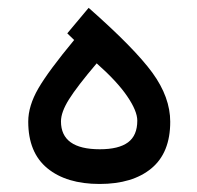

<svg xmlns="http://www.w3.org/2000/svg" viewBox="-20 -458 491 478"><path d="M131.8 -155.8Q131.8 -86.4 228.5 -86.4Q275.4 -86.4 298.6 -103.5Q321.8 -120.6 321.8 -157.7Q321.8 -181.6 296.6 -218.5Q271.5 -255.4 220.7 -300.3Q171.4 -242.2 151.6 -210.4Q131.8 -178.7 131.8 -155.8ZM228 0Q145.5 0 97.9 -39.1Q50.3 -78.1 50.3 -155.3Q50.3 -194.3 75.4 -237.8Q100.6 -281.2 164.6 -358.4L147.5 -375L200.7 -438.5Q314.9 -337.9 359.4 -276.9Q403.8 -215.8 403.8 -154.8Q403.8 -77.6 356.9 -38.8Q310.1 0 228 0Z"/></svg>

Font: Shabnam WOL
Style: WOL
Weight: 400
Foundry: DejaVu fonts team - Redesigned by Saber Rastikerdar - Based on Vazir font
Version: Version 5.0.0